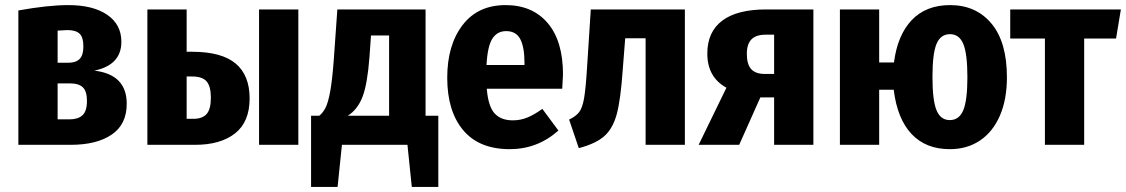

<svg xmlns="http://www.w3.org/2000/svg" viewBox="-20 -568 4416 753"><path d="M477 -161Q477 -80 418 -40Q359 0 257 0H52V-527Q169 -548 248 -548Q345 -548 400.5 -510Q456 -472 456 -404Q456 -313 350 -291Q477 -276 477 -161ZM206 -448V-322H249Q277 -322 292 -336.5Q307 -351 307 -386Q307 -422 292 -436Q277 -450 245 -450Q234 -450 206 -448ZM321 -172Q321 -210 305 -225.5Q289 -241 254 -241H206V-100H254Q286 -100 303.5 -116Q321 -132 321 -172Z M959 -182Q959 -90 902 -45Q845 0 745 0H558V-531H712V-365H733Q849 -365 904 -319Q959 -273 959 -182ZM1150 -531V0H996V-531ZM807 -185Q807 -229 790.5 -248.5Q774 -268 734 -268H712V-102H738Q774 -102 790.5 -121Q807 -140 807 -185Z M1699 -114V165H1595L1578 0H1321L1304 165H1200V-114H1232Q1247 -126 1257 -146Q1267 -166 1275 -209.5Q1283 -253 1289 -333L1303 -531H1649V-114ZM1506 -429H1435L1429 -344Q1421 -239 1402 -189Q1383 -139 1344 -114H1506Z M2185 -220H1889Q1895 -150 1920 -123Q1945 -96 1991 -96Q2021 -96 2048 -107Q2075 -118 2107 -141L2170 -56Q2088 17 1979 17Q1859 17 1796.5 -57.5Q1734 -132 1734 -263Q1734 -391 1794 -469.5Q1854 -548 1963 -548Q2068 -548 2128 -477.5Q2188 -407 2188 -276Q2188 -268 2185 -220ZM2037 -320Q2037 -383 2020.5 -414.5Q2004 -446 1965 -446Q1930 -446 1911 -416.5Q1892 -387 1888 -313H2037Z M2666 -531V0H2512V-418H2432L2422 -291Q2414 -177 2399 -121Q2384 -65 2351 -35Q2318 -5 2250 13L2212 -99Q2239 -112 2251.5 -128.5Q2264 -145 2270.5 -181.5Q2277 -218 2282 -298L2297 -531Z M3170 -531V0H3016V-186H2962L2879 0H2720L2829 -224Q2754 -265 2754 -358Q2754 -443 2812.5 -487Q2871 -531 2985 -531ZM3016 -278V-432H2983Q2945 -432 2927 -413.5Q2909 -395 2909 -357Q2909 -316 2926 -297Q2943 -278 2980 -278Z M3929 -265Q3929 -178 3901.5 -114.5Q3874 -51 3823.5 -17Q3773 17 3705 17Q3611 17 3555 -42.5Q3499 -102 3485 -216H3428V0H3274V-531H3428V-323H3486Q3500 -431 3556 -489.5Q3612 -548 3706 -548Q3808 -548 3868.5 -475.5Q3929 -403 3929 -265ZM3774 -265Q3774 -357 3758 -395.5Q3742 -434 3706 -434Q3669 -434 3653 -396Q3637 -358 3637 -266Q3637 -174 3653 -135.5Q3669 -97 3705 -97Q3742 -97 3758 -136Q3774 -175 3774 -265Z M4357 -417H4232V0H4078V-417H3942V-531H4376Z"/></svg>

Font: Fira Sans Condensed
Style: Bold
Weight: 700
Width: 3
Designer: bBox Type GmbH & Carrois Corporate GbR & Edenspiekermann AG
Foundry: bBox Type GmbH & Carrois Corporate GbR & Edenspiekermann AG
Version: Version 4.301